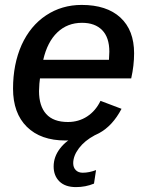

<svg xmlns="http://www.w3.org/2000/svg" viewBox="-20 -558 596 776"><path d="M141.6 -241.2Q138.7 -224.6 137.7 -189.9Q137.7 -129.4 166.7 -97.2Q195.8 -64.9 254.4 -64.9Q297.9 -64.9 332.3 -87.4Q366.7 -109.9 386.2 -150.4L471.2 -118.2Q435.1 -49.3 380.4 -19.8Q325.7 9.8 244.6 9.8Q144.5 9.8 88.6 -45.4Q32.7 -100.6 32.7 -199.7Q32.7 -298.3 67.4 -376.5Q102.5 -453.6 166 -495.8Q229.5 -538.1 310.1 -538.1Q411.1 -538.1 466.6 -487.1Q522 -436 522 -342.8Q522 -293 510.3 -241.2ZM154.8 -316.4H420.4L421.9 -349.1Q421.9 -406.7 392.8 -436.3Q363.8 -465.8 311.5 -465.8Q252.4 -465.8 211.9 -427.2Q171.4 -388.7 154.8 -316.4ZM287.1 198.2Q243.7 198.2 220.2 175.3Q196.8 152.3 196.8 114.7Q196.8 75.7 222.7 42Q248.5 8.3 292.5 -11.2H362.8Q322.3 10.3 299.1 41Q275.9 71.8 275.9 101.6Q275.9 118.7 286.1 129.4Q296.4 140.1 314.5 140.1Q339.8 140.1 368.2 129.4L359.9 184.1Q325.7 198.2 287.1 198.2Z"/></svg>

Font: Arimo Medium
Style: Italic
Weight: 500
Italic angle: -12°
Designer: Steve Matteson
Foundry: Monotype Imaging Inc.
Version: Version 1.33